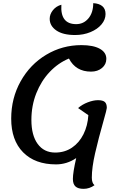

<svg xmlns="http://www.w3.org/2000/svg" viewBox="-20 -1012 776 1217"><path d="M579 162Q547 185 510 185Q475 185 458.5 170Q442 155 442 122Q442 82 463 -10Q404 30 335 30Q202 30 126.5 -46.5Q51 -123 51 -260Q51 -390 111 -497Q171 -604 273 -665Q375 -726 496 -726Q571 -726 612.5 -703Q654 -680 654 -639Q654 -604 626.5 -581Q599 -558 557 -558Q460 -558 417 -641Q349 -613 295 -556Q241 -499 210 -420.5Q179 -342 179 -252Q179 -154 219 -99.5Q259 -45 330 -45Q390 -45 436 -76Q482 -107 509 -161Q536 -215 540 -282L475 -327Q501 -350 536.5 -363.5Q572 -377 601 -377Q631 -377 644 -366Q657 -355 657 -328Q657 -319 637 -249Q604 -133 583 -41.5Q562 50 562 114Q562 148 579 162ZM571 -992Q608 -990 628.5 -973Q649 -956 649 -923Q649 -888 623.5 -857.5Q598 -827 553.5 -808.5Q509 -790 456 -790Q379 -790 337 -819Q295 -848 295 -893Q295 -922 315.5 -947.5Q336 -973 369 -982Q361 -859 463 -859Q510 -859 540.5 -895.5Q571 -932 571 -992Z"/></svg>

Font: Lemonada
Style: Regular
Weight: 400
Designer: Mohamed Gaber (Arabic) Eduardo Tunni (Latin)
Foundry: Kief Type Foundry
Version: Version 3.006